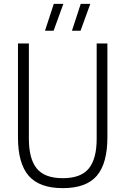

<svg xmlns="http://www.w3.org/2000/svg" viewBox="-20 -965 649 994"><path d="M305 9Q184 9 128.5 -55Q73 -119 73 -254V-740H129.5V-246.5Q129.5 -142.5 170.5 -92.5Q211.5 -42.5 305 -42.5Q398.5 -42.5 439.5 -92.5Q480.5 -142.5 480.5 -246.5V-740H536V-254Q536 -119 481.2 -55Q426.5 9 305 9ZM352.5 -806 398 -945H447.5L397 -806ZM213 -806 258.5 -945H308L257.5 -806Z"/></svg>

Font: Encode Sans Cnd Lt
Style: Regular
Weight: 300
Width: 3
Designer: Multiple Designers
Foundry: Impallari Type
Version: Version 3.002; ttfautohint (v1.8.3) -l 8 -r 50 -G 200 -x 14 